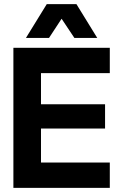

<svg xmlns="http://www.w3.org/2000/svg" viewBox="-20 -912 588 932"><path d="M45 0V-680H513V-557H179V-406H490V-288H179V-123H513V0ZM106 -728 207 -892H351L452 -728H341L279 -821L218 -728Z"/></svg>

Font: TASA Orbiter Display
Style: Bold
Weight: 700
Designer: Weizhong Zhang
Version: Version 1.000;Glyphs 3.1.2 (3151)